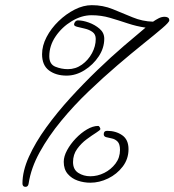

<svg xmlns="http://www.w3.org/2000/svg" viewBox="-20 -707 676 744"><path d="M79 17Q67 17 67 4Q67 -44 92 -99.5Q117 -155 159 -213Q201 -271 252.5 -327.5Q304 -384 357.5 -435.5Q411 -487 460 -529Q509 -571 544 -600Q509 -605 474.5 -616.5Q440 -628 406 -638Q372 -648 335 -648Q296 -648 258 -625Q220 -602 195.5 -566Q171 -530 171 -489Q171 -458 194.5 -448.5Q218 -439 243 -439Q273 -439 297.5 -456.5Q322 -474 336.5 -501Q351 -528 351 -556Q351 -574 338.5 -583Q326 -592 309 -596Q292 -600 279.5 -603Q267 -606 267 -612Q267 -618 271.5 -623Q276 -628 282 -628Q301 -628 324.5 -619.5Q348 -611 366 -595.5Q384 -580 384 -557Q384 -521 362.5 -488.5Q341 -456 307.5 -435Q274 -414 238 -414Q197 -414 170 -434Q143 -454 143 -497Q143 -530 160.5 -563.5Q178 -597 207 -625Q236 -653 269.5 -670Q303 -687 336 -687Q379 -687 417 -671.5Q455 -656 493.5 -640Q532 -624 573 -623Q583 -630 594.5 -636Q606 -642 618 -642Q625 -642 630.5 -639Q636 -636 636 -628Q636 -621 608.5 -597.5Q581 -574 535.5 -537.5Q490 -501 435 -454Q380 -407 323 -352.5Q266 -298 217 -238.5Q168 -179 134 -117.5Q100 -56 91 4Q89 17 79 17ZM330 1Q305 1 281.5 -7Q258 -15 242.5 -33Q227 -51 227 -80Q227 -101 240 -125Q253 -149 273.5 -170.5Q294 -192 317 -205.5Q340 -219 360 -219Q364 -219 366.5 -214Q369 -209 369 -207Q369 -203 353 -193Q337 -183 316 -167.5Q295 -152 279 -130Q263 -108 263 -79Q263 -50 283.5 -37Q304 -24 330 -24Q358 -24 384 -37Q410 -50 427.5 -73Q445 -96 445 -126Q445 -149 435.5 -158.5Q426 -168 413.5 -170.5Q401 -173 391.5 -175.5Q382 -178 382 -187Q382 -200 395 -200Q429 -200 453.5 -183Q478 -166 478 -129Q478 -91 455.5 -61.5Q433 -32 399 -15.5Q365 1 330 1Z"/></svg>

Font: Licorice
Style: Regular
Weight: 400
Designer: Robert E. Leuschke
Foundry: Robert E. Leuschke
Version: Version 1.010; ttfautohint (v1.8.3)